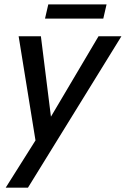

<svg xmlns="http://www.w3.org/2000/svg" viewBox="-20 -655 580 885"><path d="M6.3 210 143.6 -7.8 65.9 -487.8H168.5L214.8 -117.2L434.1 -487.8H539.6L108.9 210ZM187.5 -569.3 202.6 -634.8H471.2L456.1 -569.3Z"/></svg>

Font: Acari Sans Medium
Style: Italic
Weight: 500
Italic angle: -13°
Designer: Alfredo Marco Pradil and Stefan Peev
Foundry: Hanken Design Co.
Version: Version 1.045